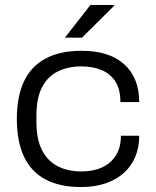

<svg xmlns="http://www.w3.org/2000/svg" viewBox="-20 -743 630 775"><path d="M307 12Q222 12 164 -18.5Q106 -49 77 -110.5Q48 -172 48 -263Q48 -354 77 -415Q106 -476 164.5 -507Q223 -538 309 -538Q365 -538 408 -524.5Q451 -511 481 -484Q511 -457 526.5 -418.5Q542 -380 542 -331H466Q466 -382 446 -413.5Q426 -445 390.5 -460Q355 -475 308 -475Q255 -475 214 -455Q173 -435 150 -391.5Q127 -348 127 -274V-252Q127 -181 149.5 -137Q172 -93 213 -72Q254 -51 309 -51Q357 -51 392.5 -67.5Q428 -84 448 -116Q468 -148 468 -195H542Q542 -148 526 -110Q510 -72 480 -45Q450 -18 406.5 -3Q363 12 307 12ZM242 -591 345 -723H441V-720L311 -591Z"/></svg>

Font: Archivo SemiExpanded Light
Style: Regular
Weight: 300
Width: 6
Designer: Hector Gatti
Foundry: Omnibus-Type
Version: Version 2.001